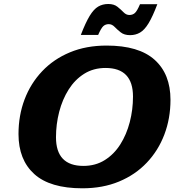

<svg xmlns="http://www.w3.org/2000/svg" viewBox="-20 -954 913 986"><path d="M855.5 -441.5Q855.5 -346 824.2 -263.5Q793 -181 734 -118.8Q675 -56.5 591.5 -21.8Q508 13 403 13Q237 13 156 -60.2Q75 -133.5 75 -265.5Q75 -361 106.2 -443.5Q137.5 -526 196.5 -588.2Q255.5 -650.5 339 -685.2Q422.5 -720 527.5 -720Q693 -720 774.2 -646.8Q855.5 -573.5 855.5 -441.5ZM267.5 -249Q267.5 -102 408.5 -102Q470.5 -102 518.2 -132Q566 -162 598 -212.8Q630 -263.5 646.5 -327.2Q663 -391 663 -458Q663 -605 522 -605Q460 -605 412.2 -575Q364.5 -545 332.5 -494.2Q300.5 -443.5 284 -379.8Q267.5 -316 267.5 -249ZM788 -932.5Q764 -869 743 -834.5Q722 -800 699.2 -786.8Q676.5 -773.5 648 -773.5Q618 -773.5 600 -787.8Q582 -802 568.5 -816Q555 -830 538.5 -830Q522 -830 510.8 -820Q499.5 -810 484 -774.5H395Q419.5 -838 440.5 -872.5Q461.5 -907 484.2 -920.2Q507 -933.5 536 -933.5Q565.5 -933.5 583.2 -919.2Q601 -905 614.5 -891Q628 -877 644.5 -877Q661 -877 672.5 -887Q684 -897 699 -932.5Z"/></svg>

Font: Newsreader Caption
Style: Bold Italic
Weight: 700
Italic angle: -17°
Designer: Hugues Gentile
Foundry: Production Type
Version: Version 1.001